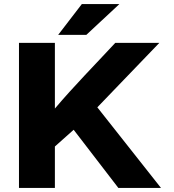

<svg xmlns="http://www.w3.org/2000/svg" viewBox="-20 -921 855 941"><path d="M341 -285 560 0H769L457 -395L761 -711H545C446 -604 343 -500 249 -389V-711H73V0H249V-203ZM381 -901 265 -750H403L565 -901Z"/></svg>

Font: Asimov
Style: XWid
Weight: 500
Designer: Google
Version: Version 2.000980; 2014